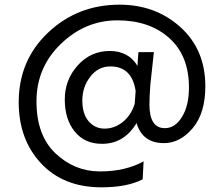

<svg xmlns="http://www.w3.org/2000/svg" viewBox="-20 -633 945 821"><path d="M556 -189Q558 -225 560 -244Q544 -349 452 -349Q400 -349 366 -305Q332 -261 332 -203.5Q332 -146 359 -114.5Q386 -83 427.5 -83Q469 -83 504.5 -111Q540 -139 556 -189ZM568 -351Q568 -362 572 -410H638L623 -272Q619 -219 619 -186Q619 -85 685 -85Q729 -85 758.5 -133.5Q788 -182 788 -259Q788 -395 703.5 -470.5Q619 -546 482 -546Q345 -546 240.5 -445.5Q136 -345 136 -199.5Q136 -54 217.5 23Q299 100 407.5 100Q516 100 594 57L590 134Q523 168 414 168Q251 168 155.5 65.5Q60 -37 60 -196Q60 -375 186 -494Q312 -613 491 -613Q645 -613 751.5 -517Q858 -421 858 -264Q858 -149 804 -85Q750 -21 681 -21Q589 -21 564 -107Q511 -18 416 -18Q342 -18 299.5 -70.5Q257 -123 257 -207.5Q257 -292 312.5 -353.5Q368 -415 449 -415Q530 -415 568 -351Z"/></svg>

Font: Hind Vadodara
Style: Regular
Weight: 400
Designer: Hitesh Malaviya
Foundry: Indian Type Foundry
Version: Version 0.702;PS 1.0;hotconv 1.0.81;makeotf.lib2.5.63406